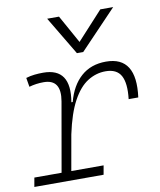

<svg xmlns="http://www.w3.org/2000/svg" viewBox="-86 -844 758 912"><g transform="rotate(-10 293.0 -388.0)"><path d="M5.4 0 13.2 -43.9H144.5L203.1 -377.9Q221.2 -482.4 134.8 -482.4Q98.6 -482.4 64.9 -472.7L57.6 -516.6Q78.1 -522.9 98.9 -525.1Q119.6 -527.3 140.6 -527.3Q275.9 -527.3 248.5 -365.7H254.9Q275.4 -442.9 323 -485.1Q370.6 -527.3 443.4 -527.3Q591.3 -527.3 565.4 -333H519Q527.8 -408.7 507.6 -445.6Q487.3 -482.4 433.6 -482.4Q387.7 -482.4 347.2 -457Q306.6 -431.6 274.7 -373Q242.7 -314.5 221.7 -215.3L191.4 -43.9H347.2L339.4 0ZM314.9 -590.8 204.1 -776.4H261.2L336.4 -641.1L460.4 -776.4H522.5L345.2 -590.8Z"/></g></svg>

Font: Cascadia Mono PL ExtraLight
Style: Italic
Weight: 200
Italic angle: -10°
Monospace: yes
Designer: Aaron Bell
Foundry: Saja Typeworks
Version: Version 2404.023; ttfautohint (v1.8.4)